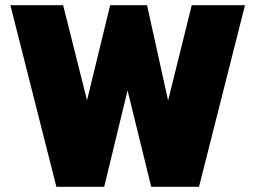

<svg xmlns="http://www.w3.org/2000/svg" viewBox="-20 -719 982 739"><path d="M20 -699H223L315 -333L404 -699H546L627 -332L718 -699H923L746 0H562L471 -371L381 0H197Z"/></svg>

Font: Readiness ExtraBold
Style: Regular
Weight: 800
Designer: Katatrad Team
Foundry: CadsonDemak
Version: Version 1.00;January 16, 2020;FontCreator 12.0.0.2550 64-bit